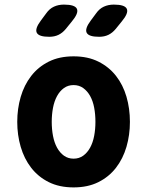

<svg xmlns="http://www.w3.org/2000/svg" viewBox="-20 -805 640 835"><path d="M300 10Q238 10 192 -13Q146 -36 115.5 -75.5Q85 -115 70 -166.5Q55 -218 55 -275Q55 -332 70 -383.5Q85 -435 115.5 -474.5Q146 -514 192 -537Q238 -560 300 -560Q362 -560 408 -537Q454 -514 484.5 -475Q515 -436 530 -384.5Q545 -333 545 -275Q545 -218 530 -166.5Q515 -115 484.5 -75.5Q454 -36 408 -13Q362 10 300 10ZM300 -115Q324 -115 342 -128Q360 -141 372 -163Q384 -185 389.5 -214Q395 -243 395 -275Q395 -308 389.5 -337Q384 -366 372 -387.5Q360 -409 342 -422Q324 -435 300 -435Q276 -435 258 -422Q240 -409 228 -387Q216 -365 210.5 -336Q205 -307 205 -275Q205 -243 210.5 -214Q216 -185 228 -163Q240 -141 258 -128Q276 -115 300 -115ZM411 -645Q366 -645 357 -662.5Q348 -680 375 -716L398 -747Q412 -767 431.5 -776Q451 -785 475 -785Q523 -785 531.5 -766.5Q540 -748 509 -711L483 -679Q469 -662 451.5 -653.5Q434 -645 411 -645ZM194 -645Q149 -645 140 -662.5Q131 -680 158 -716L181 -747Q195 -767 214.5 -776Q234 -785 258 -785Q306 -785 314.5 -766.5Q323 -748 292 -711L266 -679Q252 -662 234.5 -653.5Q217 -645 194 -645Z"/></svg>

Font: Maple Mono ExtraBold
Style: Regular
Weight: 800
Monospace: yes
Designer: subframe7536
Version: Version 7.000